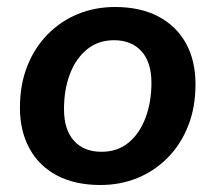

<svg xmlns="http://www.w3.org/2000/svg" viewBox="-20 -519 616 549"><path d="M267 10Q195 10 143.5 -17Q92 -44 64.5 -94Q37 -144 37 -211Q37 -277 58 -330Q79 -383 116.5 -421Q154 -459 203 -479Q252 -499 309 -499Q381 -499 432.5 -472Q484 -445 511.5 -395.5Q539 -346 539 -278Q539 -212 518 -159Q497 -106 459.5 -68Q422 -30 373 -10Q324 10 267 10ZM270 -85Q316 -85 347.5 -111Q379 -137 396 -182Q413 -227 413 -282Q413 -341 384.5 -372.5Q356 -404 306 -404Q261 -404 229 -378Q197 -352 180 -307.5Q163 -263 163 -207Q163 -148 191.5 -116.5Q220 -85 270 -85Z"/></svg>

Font: Nunito Variable Extra Light
Style: Italic
Weight: 200
Italic angle: -9°
Designer: Vernon Adams
Foundry: Vernon Adams
Version: Version 3.602